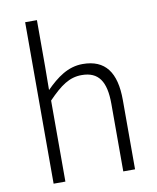

<svg xmlns="http://www.w3.org/2000/svg" viewBox="-88 -863 763 931"><g transform="rotate(-10 294.0 -397.5)"><path d="M100 0H158V-399C220 -463 264 -495 325 -495C408 -495 443 -443 443 -333V0H501V-341C501 -478 450 -547 339 -547C266 -547 211 -505 157 -451L158 -568V-795H100Z"/></g></svg>

Font: Noto Sans CJK SC Light
Style: Regular
Weight: 300
Designer: Ryoko NISHIZUKA 西塚涼子 (kana, bopomofo & ideographs); Paul D. Hunt (Latin, Greek & Cyrillic); Sandoll Communications 산돌커뮤니
Foundry: Adobe
Version: Version 2.004;hotconv 1.0.118;makeotfexe 2.5.65603